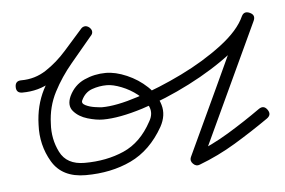

<svg xmlns="http://www.w3.org/2000/svg" viewBox="-45 -319 555 374"><g transform="rotate(-5 232.0 -132.5)"><path d="M0 -159Q-12 -159 -12 -171Q-12 -183 0 -183Q27 -183 49 -197.5Q71 -212 89.5 -233Q108 -254 124 -272Q132 -281 141 -274Q150 -266 142 -257Q122 -233 101 -208Q80 -183 65.5 -155Q51 -127 50 -94Q50 -94 50 -94Q50 -94 50 -94Q50 -94 50 -94Q50 -94 50 -94Q48 -64 61 -38Q74 -12 109 -12Q152 -12 186 -27Q220 -42 241 -81Q250 -96 244 -110Q238 -124 224 -135Q210 -146 193.5 -152.5Q177 -159 165 -159Q165 -159 165 -159Q165 -159 165 -159Q150 -159 136 -154Q122 -149 115 -134Q112 -128 120 -124Q128 -120 138.5 -118.5Q149 -117 152 -117Q180 -117 223 -131Q266 -145 311 -167Q356 -189 391.5 -216Q427 -243 439 -270Q444 -280 455 -275Q466 -270 461 -259Q430 -193 399.5 -127Q369 -61 338 5Q336 8 332.5 6.5Q329 5 325 2Q322 -2 320.5 -6Q319 -10 323 -11Q359 -25 392 -45Q425 -65 456 -87Q466 -94 473 -84Q480 -74 470 -67Q437 -44 403 -23.5Q369 -3 332 11Q325 14 319 8Q313 2 316 -5Q347 -71 377.5 -137Q408 -203 439 -270Q444 -280 455 -275Q466 -270 461 -259Q447 -229 409.5 -200Q372 -171 324 -146.5Q276 -122 230 -107.5Q184 -93 152 -93Q139 -93 122 -98Q105 -103 95 -114.5Q85 -126 93 -144Q103 -165 123 -174Q143 -183 165 -183Q165 -183 165 -183Q165 -183 165 -183Q184 -183 206 -173.5Q228 -164 245 -148Q262 -132 268 -111.5Q274 -91 262 -69Q237 -25 198 -6.5Q159 12 109 12Q63 12 43.5 -21Q24 -54 26 -94Q26 -94 26 -94Q26 -94 26 -94Q26 -94 26 -94Q26 -94 26 -94Q27 -131 42.5 -161.5Q58 -192 80 -219Q102 -246 124 -272Q131 -281 141 -273Q150 -265 142 -257Q123 -235 102.5 -212.5Q82 -190 57 -174.5Q32 -159 0 -159Q0 -159 0 -159Q0 -159 0 -159Z"/></g></svg>

Font: FRB American Cursive Light
Style: Italic
Weight: 300
Italic angle: -25°
Version: Version 2.0;Modular Font Editor K font №1